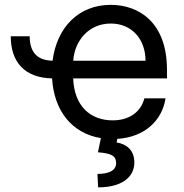

<svg xmlns="http://www.w3.org/2000/svg" viewBox="-20 -573 772 807"><path d="M104.8 -420.5H25.2C25.2 -312.5 83.5 -245.7 198.9 -243.6C207 -107.2 282.3 -12.4 404.1 7.5L391.7 67.1C445.3 71.4 468 80.3 468 112.6C468 145.2 435 158 389.6 158L392.4 214.5C492.2 214.5 544.7 171.5 544.7 109.7C544.7 55 507.8 31.6 470.2 25.9L473 10.7C588.8 3.6 661.9 -67.5 675.8 -159.8H587C571.7 -101.6 522.7 -67.1 453.8 -67.1C357.6 -67.1 291.5 -129.6 287.6 -243.6H681.8V-279.5C681.8 -481.2 561.8 -552.6 445.3 -552.6C311.4 -552.6 218.8 -458.8 201 -317.8C133.2 -319.2 104.8 -357.2 104.8 -420.5ZM288 -317.8C293 -400.6 352.3 -474.1 445.7 -474.1C534.4 -474.1 591.6 -407.7 591.6 -317.8Z"/></svg>

Font: Margiela Sans Text
Style: Regular
Weight: 400
Designer: Stefan Endress, Andreas Faust
Version: Version 1.100;FEAKit 1.0